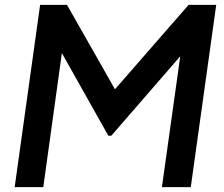

<svg xmlns="http://www.w3.org/2000/svg" viewBox="-20 -765 915 785"><path d="M40 0H157L233 -548L423 -210H435L717 -535L642 0H760L864 -745H751L450 -400L254 -745H144Z"/></svg>

Font: Mluvka SemiBold
Style: Italic
Weight: 600
Italic angle: -8°
Designer: Modified by Jiří Krblich, Original typeface by Gumpita Rahayu
Foundry: Gumpita Rahayu & Jiří Krblich
Version: Version 2.000;Glyphs 3.1.1 (3134)